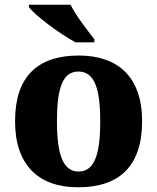

<svg xmlns="http://www.w3.org/2000/svg" viewBox="-20 -786 668 816"><path d="M301 -606H381V-619C352 -657 301 -721 280 -766H103V-756C128 -721 234 -642 301 -606ZM312 10C490 10 584 -83 584 -271C584 -458 482 -550 315 -550C137 -550 44 -458 44 -271C44 -83 145 10 312 10ZM314 -57C247 -57 222 -131 222 -271C222 -411 246 -482 313 -482C381 -482 406 -411 406 -271C406 -131 382 -57 314 -57Z"/></svg>

Font: Noto Serif Myanmar ExtraBold
Style: Regular
Weight: 800
Designer: Ben Mitchell and the Monotype Design Team
Foundry: Monotype Imaging Inc.
Version: Version 2.106